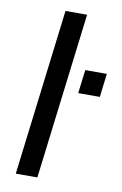

<svg xmlns="http://www.w3.org/2000/svg" viewBox="-81 -740 501 788"><g transform="rotate(10 169.5 -346.5)"><path d="M132 0 217 -693H127L42 0ZM327 -370 339 -468H249L237 -370Z"/></g></svg>

Font: Gamestation Display
Style: Italic
Weight: 400
Designer: Jonas Hecksher
Foundry: Jonas Hecksher, Playtypeª, e-types AS
Version: Version 1.003